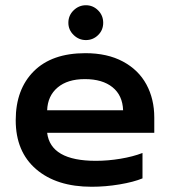

<svg xmlns="http://www.w3.org/2000/svg" viewBox="-20 -698 649 733"><path d="M241 -611Q241 -639 261 -658.5Q281 -678 308 -678Q335 -678 354.5 -658.5Q374 -639 374 -611Q374 -583 354.5 -564Q335 -545 308 -545Q281 -545 261 -564.5Q241 -584 241 -611ZM40 -239Q40 -357 109 -426Q178 -495 306 -495Q390 -495 449.5 -463Q509 -431 539 -375.5Q569 -320 569 -249V-191H160Q173 -84 346 -84Q392 -84 440 -92Q488 -100 524 -114V-17Q490 -3 436.5 6Q383 15 330 15Q196 15 118 -52Q40 -119 40 -239ZM450 -277Q448 -334 409.5 -365Q371 -396 304 -396Q238 -396 200 -364Q162 -332 160 -277Z"/></svg>

Font: Prompt Medium
Style: Regular
Weight: 500
Designer: Katatrad Team
Foundry: CadsonDemak
Version: Version 1.000